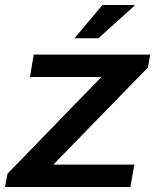

<svg xmlns="http://www.w3.org/2000/svg" viewBox="-35 -743 617 763"><path d="M-15 0 -5 -53 368 -437H84L99 -526H562L553 -475L177 -89H499L483 0ZM261 -591 372 -723H499V-720L356 -591Z"/></svg>

Font: Archivo SemiExpanded Medium
Style: Italic
Weight: 500
Width: 6
Italic angle: -10°
Designer: Hector Gatti
Foundry: Omnibus-Type
Version: Version 2.001